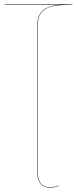

<svg xmlns="http://www.w3.org/2000/svg" viewBox="-20 -854 370 883"><path d="M153 -733V-64Q153 -30 167 -11.5Q181 7 210 7Q233 7 251 -1V1Q232 9 210 9Q181 9 166 -10Q151 -29 151 -64V-733Q151 -784 177.5 -806Q204 -828 252 -832H2V-834H313V-832Q260 -832 227 -826.5Q194 -821 173.5 -799.5Q153 -778 153 -733Z"/></svg>

Font: FiraGO Two
Style: Regular
Weight: 100
Designer: bBox Type
Foundry: bBox Type GmbH
Version: Version 1.001